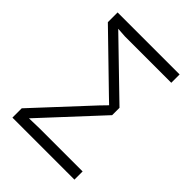

<svg xmlns="http://www.w3.org/2000/svg" viewBox="-211 -840 946 946"><g transform="rotate(45 262.5 -366.5)"><path d="M45.9 0V-64.9L305.2 -344.2L339.8 -379.9L305.2 -413.1L45.9 -665V-732.9H478V-674.8H154.8L105 -678.2L384.8 -407.2V-356L106 -55.2L183.1 -57.1H478V0Z"/></g></svg>

Font: Kreadon Light
Style: Regular
Weight: 300
Designer: kohakuno
Foundry: StudioGnu
Version: Version 1.000;Glyphs 3.1.2 (3151)